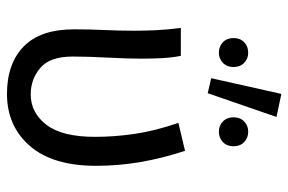

<svg xmlns="http://www.w3.org/2000/svg" viewBox="-158 -656 826 550"><g transform="rotate(90 255.0 -381.0)"><path d="M249 12Q162 12 113 -36Q64 -84 64 -180Q64 -224 66 -267Q68 -310 68 -353Q68 -382 66.5 -415Q65 -448 60 -486H140Q145 -461 146.5 -433Q148 -405 148 -373Q148 -332 145 -276.5Q142 -221 142 -176Q142 -111 174.5 -83.5Q207 -56 250 -56Q303 -56 337.5 -101Q372 -146 372 -240Q372 -296 363.5 -354Q355 -412 332 -479L412 -498Q433 -435 444 -371.5Q455 -308 455 -243Q455 -119 398 -53.5Q341 12 249 12ZM131 -595Q113 -595 101 -606.5Q89 -618 89 -637Q89 -656 101 -667.5Q113 -679 131 -679Q148 -679 160 -667.5Q172 -656 172 -637Q172 -618 160 -606.5Q148 -595 131 -595ZM247 -563 204 -573 249 -774 315 -760ZM357 -595Q340 -595 328 -606.5Q316 -618 316 -637Q316 -656 328 -667.5Q340 -679 357 -679Q375 -679 387 -667.5Q399 -656 399 -637Q399 -618 387 -606.5Q375 -595 357 -595Z"/></g></svg>

Font: .
Style: 
Weight: 400
Designer: Paul D. Hunt, Dalton Maag
Foundry: Dalton Maag Ltd
Version: Version 1.200